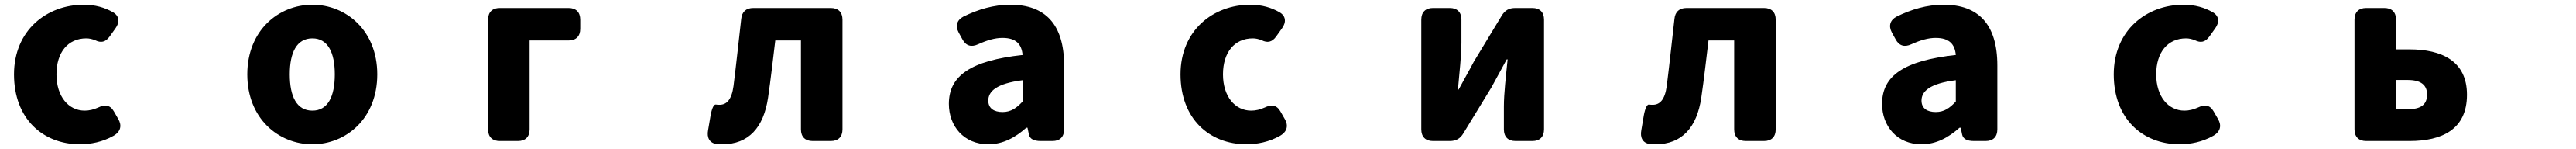

<svg xmlns="http://www.w3.org/2000/svg" viewBox="-20 -563 11040 637"><path d="M323 54C368 54 420 44 466 18C498 0 503 -27 487 -54L468 -87C452 -115 429 -117 400 -103C382 -95 363 -90 343 -90C274 -90 222 -150 222 -245C222 -339 271 -399 350 -399C363 -399 375 -396 388 -391C412 -379 432 -382 450 -407L475 -442C494 -468 492 -495 464 -511C429 -531 388 -543 339 -543C180 -543 40 -433 40 -245C40 -56 163 54 323 54Z M1319 54C1463 54 1597 -56 1597 -245C1597 -433 1463 -543 1319 -543C1174 -543 1040 -433 1040 -245C1040 -56 1174 54 1319 54ZM1222 -245C1222 -339 1252 -399 1319 -399C1385 -399 1415 -339 1415 -245C1415 -150 1385 -90 1319 -90C1252 -90 1222 -150 1222 -245Z M2072 -479V-10C2072 22 2090 40 2122 40H2200C2232 40 2250 22 2250 -10V-390H2417C2449 -390 2467 -408 2467 -440V-479C2467 -511 2449 -529 2417 -529H2122C2090 -529 2072 -511 2072 -479Z M3076 54C3189 54 3253 -18 3272 -145C3284 -226 3293 -309 3303 -390H3413V-10C3413 22 3431 40 3463 40H3541C3573 40 3591 22 3591 -10V-479C3591 -511 3573 -529 3541 -529H3209C3178 -529 3160 -513 3157 -482C3146 -386 3136 -290 3124 -195C3116 -136 3094 -115 3064 -115C3059 -115 3054 -115 3049 -116C3040 -118 3032 -102 3026 -71L3015 -6C3009 25 3021 49 3052 53C3060 54 3068 54 3076 54Z M4216 54C4279 54 4332 25 4379 -17H4384L4390 12C4394 31 4411 40 4441 40H4491C4523 40 4541 22 4541 -10V-283C4541 -461 4458 -543 4311 -543C4239 -543 4172 -523 4109 -492C4081 -477 4074 -452 4089 -424L4105 -395C4120 -367 4143 -360 4173 -374C4211 -391 4244 -401 4277 -401C4335 -401 4359 -374 4363 -328C4141 -304 4047 -239 4047 -119C4047 -24 4111 54 4216 54ZM4216 -133C4216 -173 4252 -206 4363 -220V-129C4337 -101 4313 -84 4277 -84C4240 -84 4216 -100 4216 -133Z M5323 54C5368 54 5420 44 5466 18C5498 0 5503 -27 5487 -54L5468 -87C5452 -115 5429 -117 5400 -103C5382 -95 5363 -90 5343 -90C5274 -90 5222 -150 5222 -245C5222 -339 5271 -399 5350 -399C5363 -399 5375 -396 5388 -391C5412 -379 5432 -382 5450 -407L5475 -442C5494 -468 5492 -495 5464 -511C5429 -531 5388 -543 5339 -543C5180 -543 5040 -433 5040 -245C5040 -56 5163 54 5323 54Z M6072 -479V-10C6072 22 6090 40 6122 40H6194C6221 40 6239 30 6253 6L6373 -190C6391 -222 6419 -275 6438 -309H6442C6435 -239 6426 -164 6426 -108V-10C6426 22 6444 40 6476 40H6548C6580 40 6598 22 6598 -10V-479C6598 -511 6580 -529 6548 -529H6475C6448 -529 6430 -519 6416 -495L6297 -299C6280 -266 6250 -214 6232 -180H6229C6235 -249 6244 -325 6244 -381V-479C6244 -511 6226 -529 6194 -529H6122C6090 -529 6072 -511 6072 -479Z M7076 54C7189 54 7253 -18 7272 -145C7284 -226 7293 -309 7303 -390H7413V-10C7413 22 7431 40 7463 40H7541C7573 40 7591 22 7591 -10V-479C7591 -511 7573 -529 7541 -529H7209C7178 -529 7160 -513 7157 -482C7146 -386 7136 -290 7124 -195C7116 -136 7094 -115 7064 -115C7059 -115 7054 -115 7049 -116C7040 -118 7032 -102 7026 -71L7015 -6C7009 25 7021 49 7052 53C7060 54 7068 54 7076 54Z M8216 54C8279 54 8332 25 8379 -17H8384L8390 12C8394 31 8411 40 8441 40H8491C8523 40 8541 22 8541 -10V-283C8541 -461 8458 -543 8311 -543C8239 -543 8172 -523 8109 -492C8081 -477 8074 -452 8089 -424L8105 -395C8120 -367 8143 -360 8173 -374C8211 -391 8244 -401 8277 -401C8335 -401 8359 -374 8363 -328C8141 -304 8047 -239 8047 -119C8047 -24 8111 54 8216 54ZM8216 -133C8216 -173 8252 -206 8363 -220V-129C8337 -101 8313 -84 8277 -84C8240 -84 8216 -100 8216 -133Z M9323 54C9368 54 9420 44 9466 18C9498 0 9503 -27 9487 -54L9468 -87C9452 -115 9429 -117 9400 -103C9382 -95 9363 -90 9343 -90C9274 -90 9222 -150 9222 -245C9222 -339 9271 -399 9350 -399C9363 -399 9375 -396 9388 -391C9412 -379 9432 -382 9450 -407L9475 -442C9494 -468 9492 -495 9464 -511C9429 -531 9388 -543 9339 -543C9180 -543 9040 -433 9040 -245C9040 -56 9163 54 9323 54Z M10072 -479V-10C10072 22 10090 40 10122 40H10308C10446 40 10554 -9 10554 -158C10554 -302 10446 -352 10308 -352H10250V-479C10250 -511 10232 -529 10200 -529H10122C10090 -529 10072 -511 10072 -479ZM10250 -96V-221H10300C10357 -221 10383 -199 10383 -159C10383 -116 10357 -96 10300 -96Z"/></svg>

Font: コーポレート・ロゴ（ラウンド）ver3 Bold
Style: Regular
Weight: 700
Designer: [KANA_main] LOGOTYPE.JP [Source Han Sans] Ryoko NISHIZUKA 西塚涼子 (kana, bopomofo & ideographs); Paul D. Hunt (Latin, Greek
Version: Version 12.001;FEAKit 1.0